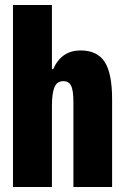

<svg xmlns="http://www.w3.org/2000/svg" viewBox="-20 -749 501 769"><path d="M32 0V-729H188V-472H193Q226 -547 303 -547Q369 -547 399 -501.5Q429 -456 429 -351V0H274V-340Q274 -388 264.5 -406Q255 -424 234 -424Q208 -424 198 -399.5Q188 -375 188 -325V0Z"/></svg>

Font: Mona Sans Condensed ExtraBold
Style: Regular
Weight: 800
Width: 3
Designer: Deni Anggara
Foundry: GitHub
Version: Version 1.001;gftools[0.9.33]